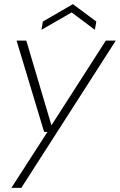

<svg xmlns="http://www.w3.org/2000/svg" viewBox="-20 -692 579 927"><path d="M35 215 209 -55H193L60 -496H107L228 -88H229L491 -496H539L83 215ZM180 -548 187 -588 332 -672 445 -588 438 -548 326 -632Z"/></svg>

Font: DM Sans 28pt ExtraLight
Style: Italic
Weight: 250
Italic angle: -10°
Version: Version 4.004;gftools[0.9.30]